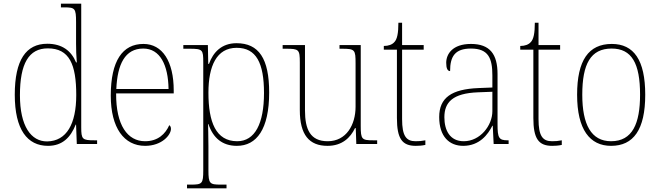

<svg xmlns="http://www.w3.org/2000/svg" viewBox="-20 -780 3574 1040"><path d="M240 10C319 10 363 -37 390 -105H392L396 0H506V-20H492C426 -20 420 -25 420 -91V-760H310V-740H327C386 -740 392 -736 392 -660V-543C392 -513 393 -477 396 -442H392C366 -505 316 -543 236 -543C121 -543 60 -455 60 -267C60 -78 128 10 240 10ZM236 -14C148 -13 88 -97 88 -264C88 -436 136 -518 239 -518C356 -518 393 -431 393 -265C393 -109 341 -16 236 -14Z M766 10C857 10 906 -49 906 -82C906 -93 902 -98 897 -102C876 -55 836 -15 766 -15C671 -15 608 -101 609 -274H921V-290C921 -447 860 -542 757 -542C644 -542 580 -451 580 -262C580 -87 652 10 766 10ZM893 -298H610C616 -432 657 -517 756 -517C847 -517 891 -428 893 -298Z M993 240H1207V220H1176C1116 220 1109 215 1109 143V13C1109 -50 1107 -88 1107 -108H1109C1134 -33 1184 10 1263 10C1370 10 1438 -80 1438 -279C1438 -463 1382 -546 1261 -546C1180 -546 1134 -496 1112 -434H1108L1106 -536H973V-516H1006C1078 -516 1081 -511 1081 -442V143C1081 215 1075 220 1014 220H993ZM1265 -15C1149 -15 1109 -119 1109 -278C1109 -422 1153 -521 1262 -521C1368 -521 1410 -439 1410 -276C1410 -111 1361 -15 1265 -15Z M1754 10C1833 10 1878 -34 1903 -86H1907L1910 0H2023V-20H2002C1940 -20 1934 -25 1934 -97V-536H1819V-516H1831C1903 -516 1906 -511 1906 -436V-202C1906 -104 1856 -15 1755 -15C1660 -15 1632 -80 1632 -182V-536H1511V-516H1529C1599 -516 1604 -512 1604 -442V-184C1604 -49 1655 10 1754 10Z M2232 10C2248 10 2265 9 2284 5V-20C2264 -16 2251 -15 2231 -15C2180 -15 2158 -44 2158 -135V-511H2275V-536H2158V-657H2138C2138 -599 2131 -567 2116 -552C2105 -539 2085 -531 2059 -531V-511H2130V-141C2130 -29 2158 10 2232 10Z M2489 10C2577 10 2623 -51 2647 -99H2649L2654 0H2735V-20H2730C2682 -20 2675 -33 2675 -107V-379C2675 -486 2634 -542 2531 -542C2431 -542 2397 -487 2397 -440C2397 -410 2404 -395 2418 -395C2418 -475 2445 -517 2531 -517C2626 -517 2647 -464 2647 -371V-306L2572 -303C2426 -297 2359 -251 2359 -146C2359 -40 2414 10 2489 10ZM2492 -15C2417 -15 2387 -74 2387 -145C2387 -226 2432 -275 2570 -280L2647 -283V-178C2647 -100 2581 -15 2492 -15Z M2971 10C2987 10 3004 9 3023 5V-20C3003 -16 2990 -15 2970 -15C2919 -15 2897 -44 2897 -135V-511H3014V-536H2897V-657H2877C2877 -599 2870 -567 2855 -552C2844 -539 2824 -531 2798 -531V-511H2869V-141C2869 -29 2897 10 2971 10Z M3290 10C3411 10 3475 -77 3475 -267C3475 -455 3413 -542 3294 -542C3168 -542 3106 -453 3106 -267C3106 -78 3175 10 3290 10ZM3290 -15C3182 -15 3134 -106 3134 -267C3134 -433 3179 -517 3293 -517C3402 -517 3447 -437 3447 -267C3447 -111 3406 -15 3290 -15Z"/></svg>

Font: Noto Serif Armenian SemiCondensed Thin
Style: Regular
Weight: 100
Width: 4
Designer: Monotype Design Team
Foundry: Monotype Imaging Inc.
Version: Version 2.008